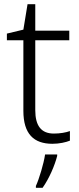

<svg xmlns="http://www.w3.org/2000/svg" viewBox="-20 -679 380 920"><path d="M238 -39C177 -39 149 -77 149 -151V-486H312V-532H149V-659H112L92 -537L13 -518V-486H92V-148C92 -37 142 10 231 10C264 10 295 3 315 -5V-51C296 -44 268 -39 238 -39ZM254 68V61H196C190 104 167 180 152 212V221H184C216 176 243 112 254 68Z"/></svg>

Font: Noto Sans Ethiopic Light
Style: Regular
Weight: 300
Designer: Monotype Design Team
Foundry: Monotype Imaging Inc.
Version: Version 2.102